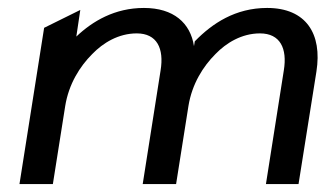

<svg xmlns="http://www.w3.org/2000/svg" viewBox="-20 -463 819 483"><path d="M29 0H113L144 -196C153 -252 181 -296 212 -327C239 -355 278 -379 324 -379C375 -379 393 -341 384 -286L339 0H423L454 -196C463 -252 491 -296 522 -327C549 -355 588 -379 634 -379C685 -379 703 -341 694 -286L649 0H731L776 -283C791 -378 750 -443 652 -443C572 -443 514 -404 471 -360L470 -359L468 -347C459 -405 417 -443 342 -443C269 -443 213 -410 172 -371L182 -438L91 -393Z"/></svg>

Font: Charger Sport
Style: DfBdObl
Weight: 400
Designer: Jasper
Foundry: Cannot Into Space Fonts
Version: Version 1.1